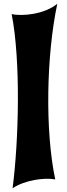

<svg xmlns="http://www.w3.org/2000/svg" viewBox="-20 -891 357 1022"><path d="M274 64C219 -196 227 -598 285 -871C219 -816 101 -803 42 -816C91 -567 80 -142 47 111C111 68 216 53 274 64Z"/></svg>

Font: Shojumaru
Style: Regular
Weight: 400
Designer: Astigmatic (AOETI)
Foundry: Astigmatic (AOETI)
Version: Version 1.000